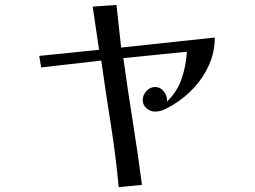

<svg xmlns="http://www.w3.org/2000/svg" viewBox="-20 -739 1040 783"><path d="M856 -586Q856 -528 833 -475.5Q810 -423 771 -381Q732 -339 683 -310Q667 -300 649.5 -292Q632 -284 612 -284Q593 -284 577.5 -297.5Q562 -311 562 -331Q562 -351 577 -367.5Q592 -384 612 -384Q635 -384 649 -365Q663 -346 661 -325Q703 -365 721 -418.5Q739 -472 742 -528L483 -502Q501 -372 521.5 -243.5Q542 -115 559 15L464 24Q452 -106 431.5 -234.5Q411 -363 393 -492L148 -464L140 -511L384 -536L358 -712L455 -719L474 -545Z"/></svg>

Font: Kaisei Decol
Style: Regular
Weight: 400
Designer: Font-Kai, 金井和夫
Foundry: KAZUO KANAI
Version: Version 5.003